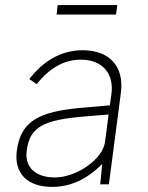

<svg xmlns="http://www.w3.org/2000/svg" viewBox="-20 -723 579 753"><path d="M440 -703H206L202 -666H435ZM184 10C256 10 320 -19 381 -80L373 0H407L454 -358C468 -463 409 -526 304 -526C214 -526 144 -477 95 -413L124 -393C174 -456 231 -489 297 -489C380 -489 428 -436 417 -354L411 -310L297 -300C131 -285 61 -247 46 -132C34 -44 87 10 184 10ZM195 -27C120 -27 75 -67 85 -134C97 -225 151 -253 310 -266L406 -274L392 -167C383 -96 277 -27 195 -27Z"/></svg>

Font: United Sans Thin
Style: Italic
Weight: 100
Italic angle: -8°
Designer: Pablo Impallari, Rodrigo Fuenzalida (Modified by Dan O. Williams)
Version: Version 1.000;PS 001.000;hotconv 1.0.88;makeotf.lib2.5.64775